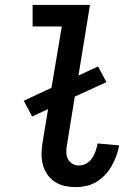

<svg xmlns="http://www.w3.org/2000/svg" viewBox="-20 -755 540 783"><path d="M290 8Q266 8 243.5 3Q221 -2 203 -14Q185 -26 172.5 -44.5Q160 -63 154.5 -84.5Q149 -106 149.5 -130Q150 -154 154 -177L176 -310L111 -280L77 -344L190 -397L232 -647H113V-735H347L300 -447L380 -484L414 -420L285 -361L253 -163Q250 -148 250.5 -133.5Q251 -119 257 -106.5Q263 -94 275.5 -87Q288 -80 302 -80Q318 -80 332.5 -88.5Q347 -97 356 -110.5Q365 -124 370 -139Q375 -154 378 -170L466 -162Q462 -141 454.5 -120Q447 -99 436 -79.5Q425 -60 409.5 -43Q394 -26 374.5 -14Q355 -2 333 3Q311 8 290 8Z"/></svg>

Font: Iosevka Semibold
Style: Italic
Weight: 600
Italic angle: -9°
Monospace: yes
Designer: Belleve Invis
Foundry: Belleve Invis
Version: Version 32.5.0; ttfautohint (v1.8.4)